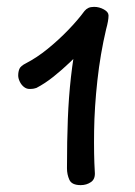

<svg xmlns="http://www.w3.org/2000/svg" viewBox="-20 -928 394 559"><path d="M86 -672Q83 -671 78.5 -670Q74 -669 66 -669Q57 -669 49.5 -675Q42 -681 37.5 -690.5Q33 -700 33 -708Q33 -719 36.5 -727.5Q40 -736 56 -744Q87 -760 118.5 -785.5Q150 -811 178.5 -840.5Q207 -870 226 -896Q231 -902 237.5 -905Q244 -908 254 -908Q269 -908 282.5 -900.5Q296 -893 296 -883Q296 -868 289 -843Q272 -771 263.5 -693.5Q255 -616 254 -546.5Q253 -477 256 -428Q258 -407 245 -398Q232 -389 215 -389Q189 -389 182 -404.5Q175 -420 175 -438Q175 -518 177.5 -581.5Q180 -645 186.5 -703Q193 -761 205 -823L226 -788Q207 -769 184 -747Q161 -725 136 -705Q111 -685 86 -672Z"/></svg>

Font: Playpen Sans Deva
Style: Regular
Weight: 400
Designer: Pooja Saxena, Gunjan Panchal, Laura Meseguer, Veronika Burian, José Scaglione
Foundry: TypeTogether
Version: Version 2.000